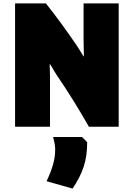

<svg xmlns="http://www.w3.org/2000/svg" viewBox="-20 -725 781 1121"><path d="M68 15H272V-278C272 -308 270 -337 270 -351C275 -351 294 -312 309 -290C375 -193 443 -85 499 15H673V-705H468V-493C468 -455 470 -417 470 -394C462 -403 448 -430 431 -455C370 -545 305 -634 248 -705H68ZM404 376C461 289 489 219 489 105L459 75H290C302 119 302 135 302 150C302 202 289 254 252 333Z"/></svg>

Font: Repo ExtraBlack
Style: Regular
Weight: 400
Designer: Stefan Peev
Foundry: Context Ltd
Version: Version 001.502